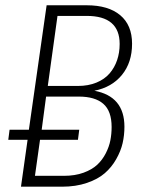

<svg xmlns="http://www.w3.org/2000/svg" viewBox="-20 -704 547 724"><path d="M335.9 -361.8Q449.2 -340.8 449.2 -226.1Q449.2 -194.3 442.4 -164.3Q435.5 -134.3 418.2 -103.8Q400.9 -73.2 375 -50.8Q349.1 -28.3 307.6 -14.2Q266.1 0 213.9 0H59.1L84 -176.8H11.2L16.1 -214.8H88.9L155.8 -684.1H307.1Q388.7 -684.1 433.3 -646.7Q478 -609.4 478 -539.1Q478 -468.3 439.9 -421.6Q401.9 -375 335.9 -361.8ZM307.1 -644H196.8L160.2 -379.9H273.9Q313 -379.9 343.8 -392.6Q374.5 -405.3 393.3 -427.2Q412.1 -449.2 421.6 -477.3Q431.2 -505.4 431.2 -538.1Q431.2 -644 307.1 -644ZM221.2 -41Q262.7 -41 294.9 -52.7Q327.1 -64.5 346.7 -82.8Q366.2 -101.1 378.9 -126Q391.6 -150.9 396.2 -175Q400.9 -199.2 400.9 -225.1Q400.9 -285.2 369.6 -312.5Q338.4 -339.8 276.9 -339.8H153.8L137.2 -214.8H278.8L273.9 -176.8H130.9L111.8 -41Z"/></svg>

Font: Fira Sans Compressed ExtraLight
Style: Italic
Weight: 250
Width: 3
Italic angle: -8°
Designer: Carrois Corporate & Edenspiekermann AG
Foundry: Carrois Corporate GbR & Edenspiekermann AG
Version: Version 4.203;PS 004.203;hotconv 1.0.88;makeotf.lib2.5.64775